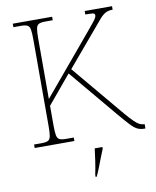

<svg xmlns="http://www.w3.org/2000/svg" viewBox="-99 -790 884 1086"><g transform="rotate(-10 343.0 -246.5)"><path d="M50 0V-20H93Q118 -20 130 -26Q142 -32 145.5 -51Q149 -70 149 -108V-606Q149 -645 145.5 -663.5Q142 -682 130 -688Q118 -694 93 -694H50V-714H276V-694H233Q208 -694 196 -688Q184 -682 180.5 -663.5Q177 -645 177 -606V-259L457 -593Q482 -623 495 -639Q508 -655 513 -664Q518 -673 518 -680Q518 -691 504.5 -692.5Q491 -694 463 -694V-714H620V-694Q594 -694 577 -684Q560 -674 543.5 -654.5Q527 -635 500 -603L331 -403L580 -106Q608 -73 626 -55.5Q644 -38 657.5 -31.5Q671 -25 684 -25H686V0H680Q659 0 642 -7.5Q625 -15 603.5 -37.5Q582 -60 545 -104L312 -382L177 -220V-108Q177 -70 180.5 -51Q184 -32 196 -26Q208 -20 233 -20H278V0ZM361 208Q369 170 374.5 132Q380 94 384 61H428V71Q419 92 408.5 119.5Q398 147 387.5 174Q377 201 367 221H361Z"/></g></svg>

Font: Noto Serif Telugu Thin
Style: Regular
Weight: 100
Designer: Jelle Bosma - Monotype Design Team
Foundry: Monotype Imaging Inc.
Version: Version 2.005; ttfautohint (v1.8.4.7-5d5b)